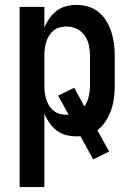

<svg xmlns="http://www.w3.org/2000/svg" viewBox="-20 -548 540 783"><path d="M60 215V-520H161V-435Q169 -455 181.5 -473Q194 -491 211 -504Q228 -517 249 -522.5Q270 -528 292 -528Q316 -528 340 -521Q364 -514 383 -498Q402 -482 414.5 -461Q427 -440 434.5 -416.5Q442 -393 445 -368.5Q448 -344 448 -320V-200Q448 -175 445 -149.5Q442 -124 433.5 -100Q425 -76 411 -54Q397 -32 377 -17L425 70L360 102L308 7Q304 8 300 8Q296 8 292 8Q270 8 249 2.5Q228 -3 211 -16Q194 -29 181.5 -47Q169 -65 161 -85V215ZM251 -80H260L217 -158L283 -190L324 -114Q337 -132 342 -154.5Q347 -177 347 -200V-320Q347 -342 342.5 -363.5Q338 -385 325.5 -403Q313 -421 293 -430.5Q273 -440 251 -440Q237 -440 223 -436Q209 -432 198 -423Q187 -414 179.5 -401.5Q172 -389 168 -375.5Q164 -362 162.5 -348Q161 -334 161 -320V-200Q161 -186 162.5 -172Q164 -158 168 -144.5Q172 -131 179.5 -118.5Q187 -106 198 -97Q209 -88 223 -84Q237 -80 251 -80Z"/></svg>

Font: Iosevka Curly Semibold
Style: Regular
Weight: 600
Monospace: yes
Designer: Belleve Invis
Foundry: Belleve Invis
Version: Version 22.1.2; ttfautohint (v1.8.4)